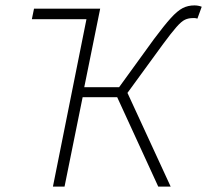

<svg xmlns="http://www.w3.org/2000/svg" viewBox="-20 -691 767 711"><path d="M351 -659 301 -620H98L106 -659ZM176 0 308 -659H351L292 -368H421L550 -546Q588 -597 612.5 -624Q637 -651 656.5 -661Q676 -671 700 -671Q714 -671 727 -666L711 -622Q705 -624 701.5 -624Q698 -624 693 -624Q678 -624 665 -618Q652 -612 633.5 -591Q615 -570 584 -528L452 -347L612 0H566L414 -331H286L219 0Z"/></svg>

Font: Source Sans 3 Light
Style: Italic
Weight: 300
Italic angle: -11°
Designer: Paul D. Hunt
Foundry: Adobe
Version: Version 3.046;hotconv 1.0.118;makeotfexe 2.5.65603